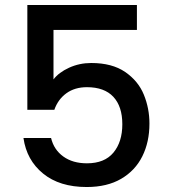

<svg xmlns="http://www.w3.org/2000/svg" viewBox="-20 -751 679 771"><path d="M74.2 -196.8H185.1Q196.3 -149.9 234.1 -122.6Q272 -95.2 329.1 -95.2Q399.9 -95.2 435.5 -138.2Q471.2 -181.2 471.2 -252Q471.2 -323.7 435.1 -362.3Q398.9 -400.9 329.1 -400.9Q280.3 -400.9 246.6 -376.5Q212.9 -352.1 198.2 -310.1H89.8V-731H529.8V-630.9H194.8V-432.1Q215.8 -460 257.3 -479Q298.8 -498 346.2 -498Q430.2 -498 482.7 -461.9Q535.2 -425.8 557.6 -370.8Q580.1 -315.9 580.1 -254.9Q580.1 -180.7 551.5 -123.3Q522.9 -65.9 466.6 -33Q410.2 0 328.1 0Q219.2 0 153.1 -54Q86.9 -107.9 74.2 -196.8Z"/></svg>

Font: Poppins Medium
Style: Regular
Weight: 500
Designer: Ninad Kale (Devanagari), Jonny Pinhorn (Latin)
Foundry: Indian Type Foundry
Version: 4.004